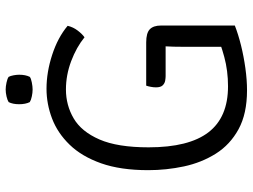

<svg xmlns="http://www.w3.org/2000/svg" viewBox="-127 -752 891 677"><g transform="rotate(-90 318.5 -413.5)"><path d="M566 -620.5Q561.5 -601 549.2 -585Q537 -569 525.5 -561Q490.5 -589.5 441.5 -608Q392.5 -626.5 341.5 -626.5Q286 -626.5 239.5 -599.2Q193 -572 165.2 -508.2Q137.5 -444.5 137.5 -335Q137.5 -193 190.5 -124Q243.5 -55 352.5 -55Q407.5 -55 456.2 -68.2Q505 -81.5 528.5 -93.5L567 -31Q536.5 -19 497.2 -9.2Q458 0.5 416.8 6.2Q375.5 12 338.5 12Q256 12 201.5 -17.8Q147 -47.5 115.2 -98Q83.5 -148.5 70.2 -210.5Q57 -272.5 57 -336.5Q57 -434 81.2 -502.5Q105.5 -571 146.8 -613.5Q188 -656 239.2 -675.5Q290.5 -695 344 -695Q402.5 -695 463.8 -675Q525 -655 566 -620.5ZM492 -214.5Q492 -249 493.5 -273.2Q495 -297.5 499 -315L567 -291V-31L492 -29.5ZM507.5 -343.5Q540.5 -343.5 553.8 -330.8Q567 -318 567 -291V-275H388.5Q382.5 -275 373 -276.5Q363.5 -278 356.2 -285.2Q349 -292.5 349 -309Q349 -318 350.8 -327.2Q352.5 -336.5 355 -343.5ZM289.5 -791.5Q289.5 -814 297 -828.5Q304 -833 317 -836Q330 -839 341.5 -839Q352 -839 366 -836Q380 -833 386 -828.5Q389.5 -822 391.5 -811.2Q393.5 -800.5 393.5 -791.5Q393.5 -769 386 -754Q380.5 -749.5 366.2 -746.8Q352 -744 341.5 -744Q330 -744 317 -746.8Q304 -749.5 297 -754Q289.5 -769 289.5 -791.5Z"/></g></svg>

Font: Signika
Style: Regular
Weight: 300
Designer: Anna Giedry
Foundry: Anna Giedry
Version: Version 2.000